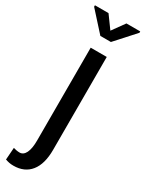

<svg xmlns="http://www.w3.org/2000/svg" viewBox="-269 -766 766 1011"><g transform="rotate(30 113.5 -260.0)"><path d="M166 -528.3V36.1Q166 122.6 129.6 168Q93.3 213.4 26.4 213.4Q11.7 213.4 0.7 211.2Q-10.3 209 -23.4 204.6L-18.1 130.9Q-10.7 133.3 0 135.3Q10.7 137.2 19.5 137.2Q43 137.2 55.7 111.1Q68.4 85 68.4 36.1V-528.3ZM113.3 -657.7 167.5 -732.9H251.5V-724.6L145.5 -607.4H81.5L-23.9 -724.1V-732.9H58.6Z"/></g></svg>

Font: Franco
Style: Regular
Weight: 400
Designer: Google
Version: Version 1.200311; 2013